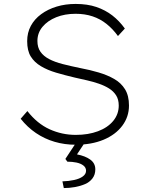

<svg xmlns="http://www.w3.org/2000/svg" viewBox="-20 -725 757 975"><path d="M364 10Q308 10 257 -5Q206 -20 162.5 -49.5Q119 -79 85 -122L119 -161Q169 -97 232 -68.5Q295 -40 365 -40Q428 -40 477.5 -58.5Q527 -77 555 -111Q583 -145 583 -189Q583 -220 569.5 -241Q556 -262 533.5 -276Q511 -290 482 -300Q453 -310 422 -317Q391 -324 360 -331Q309 -343 265 -356Q221 -369 187.5 -389Q154 -409 136 -438.5Q118 -468 118 -516Q118 -559 136.5 -593.5Q155 -628 189 -653Q223 -678 267.5 -691.5Q312 -705 364 -705Q424 -705 469.5 -689.5Q515 -674 550.5 -646.5Q586 -619 614 -580L579 -542Q553 -578 521 -603.5Q489 -629 450 -642Q411 -655 364 -655Q309 -655 265.5 -637.5Q222 -620 196 -589Q170 -558 170 -517Q170 -484 185.5 -462Q201 -440 229.5 -425Q258 -410 299 -399.5Q340 -389 389 -379Q437 -370 481 -357Q525 -344 560 -324Q595 -304 615 -271.5Q635 -239 635 -189Q635 -132 601 -86.5Q567 -41 506 -15.5Q445 10 364 10ZM304 230 297 196Q329 195 356.5 189Q384 183 400.5 171Q417 159 417 142Q417 126 403.5 115.5Q390 105 368.5 100.5Q347 96 322 96L312 82L370 -6H414L371 59Q413 67 438.5 85.5Q464 104 464 135Q464 162 449.5 181Q435 200 411.5 210Q388 220 360 225Q332 230 304 230Z"/></svg>

Font: Lexend Exa ExtraLight
Style: Regular
Weight: 250
Designer: Bonnie Shaver-Troup, Thomas Jockin
Foundry: Lexend
Version: Version 1.007